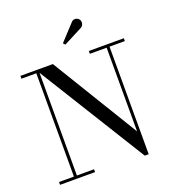

<svg xmlns="http://www.w3.org/2000/svg" viewBox="-171 -1103 1115 1242"><g transform="rotate(-20 387.0 -482.5)"><path d="M154 -750V-19.5H272V0H31V-19.5H133.5V-730.5H31V-750ZM743 -750V-730.5H637.5V10H610.5L139.5 -750H254.5L617.5 -154.5V-730.5H502V-750ZM373.5 -840.5 361.5 -854 462.5 -963Q472 -973.5 483.2 -974.8Q494.5 -976 504 -971Q513.5 -966 518.5 -957.5Q523 -949.5 522.8 -939.5Q522.5 -929.5 517.8 -921.2Q513 -913 505 -908.5Z"/></g></svg>

Font: Bodoni Moda 11pt
Style: Regular
Weight: 400
Version: Version 2.004